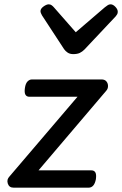

<svg xmlns="http://www.w3.org/2000/svg" viewBox="-20 -867 564 887"><path d="M43 0Q22 0 16 -19Q10 -38 24 -52L338 -420H116Q103 -420 97.5 -429.5Q92 -439 95 -460Q98 -481 107 -490.5Q116 -500 128 -500H449Q464 -500 471.5 -491Q479 -482 479 -469.5Q479 -457 471 -448L158 -80H402Q415 -80 420.5 -70.5Q426 -61 423 -39Q419 -19 410.5 -9.5Q402 0 389 0ZM491 -847Q502 -847 513 -835.5Q524 -824 524 -813Q524 -806 521.5 -801.5Q519 -797 515 -792L370 -638Q360 -628 348.5 -622.5Q337 -617 318 -617Q303 -617 292.5 -624Q282 -631 276 -640L174 -796Q170 -803 168.5 -807.5Q167 -812 167 -815Q167 -827 181 -837Q195 -847 205 -847Q213 -847 219 -842.5Q225 -838 230 -832L330 -718L464 -833Q471 -838 477 -842.5Q483 -847 491 -847Z"/></svg>

Font: Playwrite ZA
Style: Regular
Weight: 400
Designer: Veronika Burian, José Scaglione
Foundry: TypeTogether
Version: Version 1.002